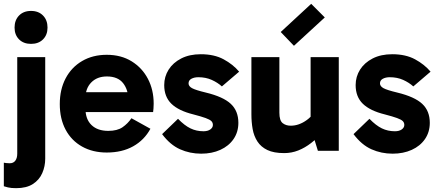

<svg xmlns="http://www.w3.org/2000/svg" viewBox="-29 -787 2289 1002"><path d="M55 195Q29 195 12.5 191Q-4 187 -9 185V62Q-4 63 3.5 64Q11 65 22 65Q41 65 51 51.5Q61 38 61 15V-489H207V41Q207 81 191.5 116.5Q176 152 142.5 173.5Q109 195 55 195ZM47 -643Q47 -682 70.5 -706Q94 -730 133 -730Q172 -730 195.5 -706Q219 -682 219 -643Q219 -605 195.5 -581.5Q172 -558 133 -558Q94 -558 70.5 -581.5Q47 -605 47 -643Z M528 9Q455 9 399.5 -22Q344 -53 313.5 -110Q283 -167 283 -244Q283 -320 313.5 -378Q344 -436 399.5 -468.5Q455 -501 528 -501Q603 -501 658 -467Q713 -433 743 -375.5Q773 -318 773 -246Q773 -233 772 -221Q771 -209 770 -202H397V-306H658L641 -263Q641 -318 613.5 -353Q586 -388 529 -388Q478 -388 447.5 -357Q417 -326 417 -275V-220Q417 -165 448.5 -134.5Q480 -104 536 -104Q583 -104 610.5 -123Q638 -142 657 -170L756 -115Q724 -56 666 -23.5Q608 9 528 9Z M1021 15Q962 15 910.5 -8Q859 -31 817 -87L900 -167Q934 -132 965 -117Q996 -102 1033 -102Q1055 -102 1068.5 -111.5Q1082 -121 1082 -135Q1082 -147 1074 -155Q1066 -163 1044 -171Q1022 -179 980 -190Q903 -209 865.5 -245.5Q828 -282 828 -343Q828 -387 851 -423.5Q874 -460 917 -482Q960 -504 1019 -504Q1089 -504 1138 -477.5Q1187 -451 1219 -413L1129 -336Q1107 -356 1076 -370Q1045 -384 1006 -384Q985 -384 970 -376Q955 -368 955 -352Q955 -337 973 -327Q991 -317 1045 -304Q1136 -282 1175.5 -245Q1215 -208 1215 -146Q1215 -98 1190 -61.5Q1165 -25 1121 -5Q1077 15 1021 15Z M1454 12Q1400 12 1366.5 -4Q1333 -20 1314.5 -48.5Q1296 -77 1289.5 -113.5Q1283 -150 1283 -191V-489H1429V-199Q1429 -158 1446 -144.5Q1463 -131 1488 -131Q1510 -131 1531 -138.5Q1552 -146 1572 -160.5Q1592 -175 1608 -196L1633 -122H1592V-489H1739V0H1630L1600 -97L1650 -93Q1626 -65 1594.5 -40.5Q1563 -16 1528 -2Q1493 12 1454 12ZM1505 -548 1436 -620 1595 -767 1666 -696Z M2020 15Q1961 15 1909.5 -8Q1858 -31 1816 -87L1899 -167Q1933 -132 1964 -117Q1995 -102 2032 -102Q2054 -102 2067.5 -111.5Q2081 -121 2081 -135Q2081 -147 2073 -155Q2065 -163 2043 -171Q2021 -179 1979 -190Q1902 -209 1864.5 -245.5Q1827 -282 1827 -343Q1827 -387 1850 -423.5Q1873 -460 1916 -482Q1959 -504 2018 -504Q2088 -504 2137 -477.5Q2186 -451 2218 -413L2128 -336Q2106 -356 2075 -370Q2044 -384 2005 -384Q1984 -384 1969 -376Q1954 -368 1954 -352Q1954 -337 1972 -327Q1990 -317 2044 -304Q2135 -282 2174.5 -245Q2214 -208 2214 -146Q2214 -98 2189 -61.5Q2164 -25 2120 -5Q2076 15 2020 15Z"/></svg>

Font: Gabarito
Style: Bold
Weight: 700
Designer: Leandro Assis / Alvaro Franca / Felipe Casaprima
Foundry: Naipe Foundry
Version: Version 1.000